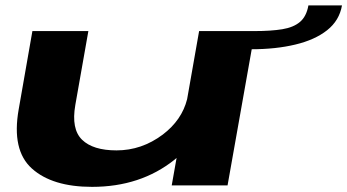

<svg xmlns="http://www.w3.org/2000/svg" viewBox="-20 -704 1318 729"><path d="M632 0 650.5 -104.5Q646.5 -101 642.5 -97.5Q513.5 5.5 329.5 5.5Q178.5 5.5 101 -64.2Q23.5 -134 51 -289L103 -586H315.5L266 -305.5Q250 -214 291.5 -173.5Q333 -133 422.5 -133Q518 -133 598 -193Q670.5 -248 690.5 -327.5L736 -586H948L844 0ZM946 -586Q1009 -586 1051.8 -593Q1094.5 -600 1119 -620.8Q1143.5 -641.5 1151 -683.5H1278.5Q1268.5 -626 1222 -589.2Q1175.5 -552.5 1101.2 -534.8Q1027 -517 934 -517Z"/></svg>

Font: Anybody UltraExpanded Regular
Style: Bold Italic
Weight: 700
Width: 9
Italic angle: -10°
Designer: Tyler Finck
Foundry: Etcetera Type Company
Version: Version 1.010; ttfautohint (v1.8.3) -l 8 -r 50 -G 200 -x 14 